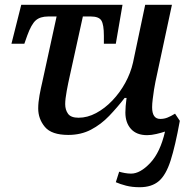

<svg xmlns="http://www.w3.org/2000/svg" viewBox="-20 -556 793 804"><path d="M565 228Q533 228 508 221.5Q483 215 465 207L479 163Q489 166 502.5 168.5Q516 171 529 171Q567 171 609 126.5Q651 82 671 -5Q656 0 635 5Q614 10 596 10Q552 10 528.5 -16Q505 -42 505 -85Q505 -109 510 -146H502Q471 -106 437 -70.5Q403 -35 361 -13Q319 9 266 9Q196 9 168 -24.5Q140 -58 140 -102Q140 -127 145.5 -157Q151 -187 157 -212L217 -487H182Q148 -487 129.5 -470.5Q111 -454 94 -407L82 -373H28L69 -536H493L465 -373H415V-406Q415 -453 404.5 -470Q394 -487 360 -487H327L272 -237Q266 -211 259.5 -176Q253 -141 253 -120Q253 -96 265 -79.5Q277 -63 309 -63Q346 -63 382.5 -82.5Q419 -102 450.5 -135Q482 -168 504.5 -209Q527 -250 537 -294L588 -536H700L631 -214Q628 -201 625 -181Q622 -161 619.5 -141Q617 -121 617 -107Q617 -58 651 -58Q667 -58 681 -63.5Q695 -69 713 -80L733 -50Q714 55 694.5 116Q675 177 645 202.5Q615 228 565 228Z"/></svg>

Font: Noto Serif Medium
Style: Italic
Weight: 500
Italic angle: -12°
Designer: Monotype Design Team
Foundry: Monotype Imaging Inc.
Version: Version 2.014; ttfautohint (v1.8.4.7-5d5b)